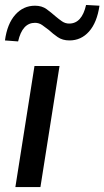

<svg xmlns="http://www.w3.org/2000/svg" viewBox="-30 -754 421 774"><path d="M32 0 109 -488H210L133 0ZM43 -587 -10 -591Q-1 -658 31.5 -694.5Q64 -731 111 -731Q139 -731 158 -717Q177 -703 194 -688Q207 -677 220 -668Q233 -659 249 -659Q300 -659 317 -734L371 -731Q361 -663 329 -627Q297 -591 250 -591Q222 -591 202.5 -604.5Q183 -618 167 -633Q153 -644 140 -653Q127 -662 111 -662Q60 -662 43 -587Z"/></svg>

Font: Nunito Sans SemiBold
Style: Italic
Weight: 600
Italic angle: -9°
Designer: Vernon Adams
Foundry: Vernon Adams
Version: Version 3.006; ttfautohint (v1.8.3)